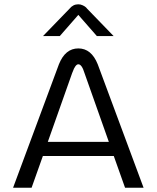

<svg xmlns="http://www.w3.org/2000/svg" viewBox="-20 -887 740 907"><path d="M350 -816.7 262.5 -716.7H183.3L308.3 -845.8Q325 -866.7 350 -866.7Q360.8 -866.7 371.2 -861.7Q381.7 -856.7 386.7 -851.7L391.7 -845.8L516.7 -716.7H437.5ZM441.7 -583.3 658.3 0H570.8L517.5 -150H182.5L129.2 0H41.7L258.3 -583.3Q288.3 -658.3 350 -658.3Q411.7 -658.3 441.7 -583.3ZM205.8 -216.7H494.2L379.2 -541.7Q366.7 -583.3 350 -583.3Q342.5 -583.3 335.4 -572.9Q328.3 -562.5 325 -551.7L320.8 -541.7Z"/></svg>

Font: BoonBaan
Style: Regular
Weight: 400
Designer: Sungsit Sawaiwan
Foundry: FontUni
Version: Version 2.0